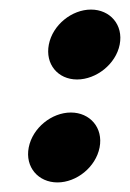

<svg xmlns="http://www.w3.org/2000/svg" viewBox="-20 -374 271 401"><path d="M40 -66C32 -25 60 7 100 7C140 7 180 -25 188 -66C196 -107 168 -139 128 -139C88 -139 48 -107 40 -66ZM82 -281C74 -240 101 -208 141 -208C181 -208 222 -240 230 -281C238 -322 210 -354 170 -354C130 -354 90 -322 82 -281Z"/></svg>

Font: Charger EcoBold
Style: Obl
Weight: 1000
Designer: Jasper
Foundry: Cannot Into Space Fonts
Version: Version 1.1